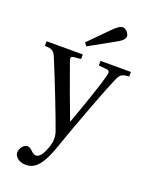

<svg xmlns="http://www.w3.org/2000/svg" viewBox="-180 -811 882 1140"><g transform="rotate(20 261.5 -240.5)"><path d="M212 -562 227 -542 378 -626C408 -642 434 -659 434 -680C434 -700 410 -723 395 -723C378 -723 361 -713 331 -682ZM-5 -461C43 -459 53 -453 71 -409C121 -289 204 -76 228 -7C234 10 236 25 236 42C236 65 227 95 212 127C197 160 179 169 168 169C158 169 149 166 131 148C121 139 113 134 101 134C82 134 57 161 57 190C57 214 85 242 127 242C167 242 218 230 269 82C331 -96 423 -340 454 -410C472 -450 478 -458 528 -461V-490H336V-461L388 -456C405 -454 407 -442 402 -422C387 -362 335 -211 291 -91H289C243 -212 203 -321 166 -426C160 -444 158 -455 181 -457L224 -461V-490H-5Z"/></g></svg>

Font: Lingua Franca
Style: Regular
Weight: 400
Version: Version 1.19